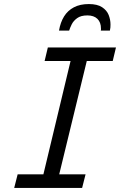

<svg xmlns="http://www.w3.org/2000/svg" viewBox="-20 -927 600 947"><path d="M50 0 67 -67H194L328 -626H200L216 -693H552L536 -626H408L272 -67H402L385 0ZM271 -776Q278 -817 296 -846Q314 -875 344.5 -891Q375 -907 418 -907Q460 -907 483.5 -891.5Q507 -876 516 -853Q525 -830 525 -806Q525 -799 524.5 -791.5Q524 -784 522 -776H477Q478 -778 478 -780Q478 -782 478 -786Q478 -817 460.5 -834Q443 -851 411 -851Q379 -851 360.5 -837.5Q342 -824 333.5 -806.5Q325 -789 321 -776Z"/></svg>

Font: Ubuntu Sans Mono
Style: Italic
Weight: 400
Italic angle: -13.5°
Monospace: yes
Designer: Dalton Maag Ltd
Foundry: Dalton Maag Ltd
Version: Version 1.006